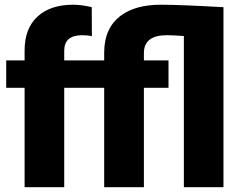

<svg xmlns="http://www.w3.org/2000/svg" viewBox="-20 -780 1006 800"><path d="M82.5 0V-414.1H5.9V-528.3H82.5V-570.3Q82.5 -660.6 135.7 -710.4Q189 -760.3 285.2 -760.3Q320.3 -760.3 362.3 -750L362.8 -628.9Q347.7 -633.3 322.3 -633.3Q247.6 -633.3 247.6 -568.8V-528.3H414.1V-560.5Q414.1 -664.6 485.4 -716.3Q546.4 -760.3 649.9 -760.3Q730 -760.3 911.1 -750V0H746.1V-629.9Q704.1 -633.3 675.3 -633.3Q579.6 -633.3 579.6 -559.1V-528.3H682.1V-414.1H579.6V0H414.1V-414.1H247.6V0Z"/></svg>

Font: Roboto
Style: Regular
Weight: 900
Designer: Google
Version: Version 2.001171; 2014